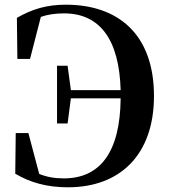

<svg xmlns="http://www.w3.org/2000/svg" viewBox="-20 -779 723 818"><path d="M223 -253H268L282 -360H494C492 -130 406 -19 252 -19C212 -19 179 -25 147 -38L101 -212H47L45 -39C107 -2 179 19 269 19C492 19 636 -120 636 -370C636 -637 479 -759 261 -759C178 -759 117 -740 52 -703L54 -528H108L154 -707C183 -717 214 -722 253 -722C403 -722 488 -614 494 -395H282L268 -499H223Z"/></svg>

Font: GenRyuMin2 TW B
Style: Regular
Weight: 700
Version: Version 2.100;PS 2.1;hotconv 16.6.51;makeotf.lib2.5.65220 DE